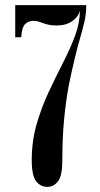

<svg xmlns="http://www.w3.org/2000/svg" viewBox="-20 -720 390 750"><path d="M164.5 10Q138.5 10 121.2 -12Q104 -34 104 -94.5Q104 -168.5 123 -234.5Q142 -300.5 170 -360.2Q198 -420 226 -474.5Q254 -529 273 -579.8Q292 -630.5 292 -679Q287 -655 262.5 -637.8Q238 -620.5 203 -620.5Q178.5 -620.5 163 -625Q147.5 -629.5 135.8 -634Q124 -638.5 109.5 -638.5Q90.5 -638.5 77.8 -625.5Q65 -612.5 63 -574.5H39.5V-700H317Q317 -667 310.2 -637Q303.5 -607 293.2 -572.5Q283 -538 272 -492Q259.5 -440 248 -383Q237 -323 230.2 -251.8Q223.5 -180.5 223.5 -94.5Q223.5 -34 206.8 -12Q190 10 164.5 10Z"/></svg>

Font: Imbue 50pt SemiBold
Style: Regular
Weight: 600
Designer: Tyler Finck
Foundry: Etcetera Type Company
Version: Version 1.102; ttfautohint (v1.8.3)